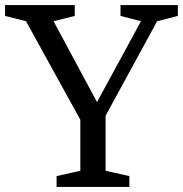

<svg xmlns="http://www.w3.org/2000/svg" viewBox="-25 -740 724 760"><path d="M359 -336 533 -656 452 -677V-720H679V-677L597 -656L393 -282V-64L487 -43V0H199V-43L293 -64V-266L78 -656L-5 -677V-720H271V-677L187 -656Z"/></svg>

Font: Domine
Style: Regular
Weight: 400
Designer: Pablo Impallari, Rodrigo Fuenzalida, Brenda Gallo
Foundry: Pablo Impallari, Rodrigo Fuenzalida, Brenda Gallo
Version: Version 2.000